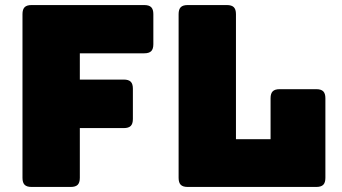

<svg xmlns="http://www.w3.org/2000/svg" viewBox="-20 -740 1353 760"><path d="M260 0H105Q86 0 77.5 -8.5Q69 -17 69 -36V-684Q69 -703 77.5 -711.5Q86 -720 105 -720H551Q570 -720 578.5 -711.5Q587 -703 587 -684V-565Q587 -546 578.5 -537.5Q570 -529 551 -529H296V-425H470Q489 -425 497.5 -416.5Q506 -408 506 -389V-269Q506 -250 497.5 -241.5Q489 -233 470 -233H296V-36Q296 -17 287.5 -8.5Q279 0 260 0ZM1232 0H723Q704 0 695.5 -8.5Q687 -17 687 -36V-684Q687 -703 695.5 -711.5Q704 -720 723 -720H878Q897 -720 905.5 -711.5Q914 -703 914 -684V-189H1051V-351Q1051 -370 1059.5 -378.5Q1068 -387 1087 -387H1232Q1251 -387 1259.5 -378.5Q1268 -370 1268 -351V-36Q1268 -17 1259.5 -8.5Q1251 0 1232 0Z"/></svg>

Font: Bungee
Style: Regular
Weight: 400
Designer: David Jonathan Ross
Foundry: David Jonathan Ross
Version: Version 1.001;PS 1.0;hotconv 1.0.72;makeotf.lib2.5.5900